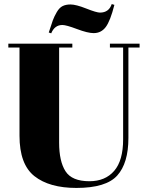

<svg xmlns="http://www.w3.org/2000/svg" viewBox="-20 -915 723 945"><path d="M420 -23Q334 -23 302.5 -72Q271 -121 271 -213V-681H336V-700H21V-681H76V-247Q76 -106 149.5 -48Q223 10 356 10Q502 10 557 -51Q612 -112 612 -236V-681H667V-700H521V-681H586V-229Q586 -125 542 -74Q498 -23 420 -23ZM441 -752Q412 -752 359 -772Q306 -792 287 -792Q249 -792 232 -751L220 -755Q233 -796 240 -815Q247 -834 259.5 -855.5Q272 -877 288 -885Q304 -893 327 -893Q354 -893 404.5 -873Q455 -853 472 -853Q516 -853 530 -895L543 -891Q523 -812 500.5 -782Q478 -752 441 -752Z"/></svg>

Font: Abril Fatface
Style: Regular
Weight: 400
Designer: Veronika Burian, Jos Scaglione
Foundry: TypeTogether
Version: Version 1.001